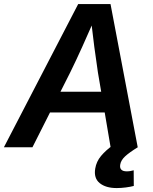

<svg xmlns="http://www.w3.org/2000/svg" viewBox="-49 -748 778 975"><path d="M-29.3 0 348.1 -727.5H512.2L650.4 0H512.7L448.2 -380.4Q439.5 -438.5 429.9 -510Q420.4 -581.5 409.7 -675.3H441.9Q401.4 -582.5 369.1 -511.2Q336.9 -439.9 307.6 -380.4L115.7 0ZM151.4 -176.8 168.9 -282.2H545.9L528.3 -176.8ZM543.5 207Q488.3 207 457.3 181.9Q426.3 156.7 434.6 107.9Q440.4 72.3 464.1 43.9Q487.8 15.6 524.4 -10.7L650.4 0Q607.4 26.4 586.2 46.1Q564.9 65.9 561.5 87.9Q558.6 104.5 566.9 113.3Q575.2 122.1 594.7 122.1Q604 122.1 613.3 120.6Q622.6 119.1 629.9 116.7L630.4 196.3Q613.8 200.7 589.8 203.9Q565.9 207 543.5 207Z"/></svg>

Font: Inter 24pt SemiBold
Style: Italic
Weight: 600
Italic angle: -9.3988°
Designer: Rasmus Andersson
Foundry: rsms
Version: Version 4.001;git-66647c0bb